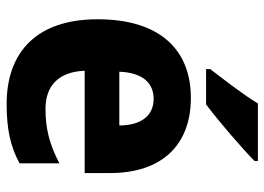

<svg xmlns="http://www.w3.org/2000/svg" viewBox="-132 -674 816 593"><g transform="rotate(90 276.5 -378.0)"><path d="M478 -756V-766H300C273 -721 227 -662 194 -619V-606H303C354 -644 441 -719 478 -756ZM283 -559C133 -559 40 -462 40 -271C40 -84 140 10 302 10C380 10 434 -2 485 -30V-153C428 -123 379 -110 317 -110C242 -110 202 -154 199 -231H515V-309C515 -470 428 -559 283 -559ZM286 -444C340 -444 368 -402 368 -338H202C205 -413 239 -444 286 -444Z"/></g></svg>

Font: Noto Sans Gujarati UI SemiCondensed ExtraBold
Style: Regular
Weight: 800
Width: 4
Designer: Jelle Bosma - Monotype Design Team, Universal Thirst
Foundry: Monotype Imaging Inc.
Version: Version 2.106